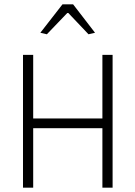

<svg xmlns="http://www.w3.org/2000/svg" viewBox="-20 -865 624 885"><path d="M166 -714 268 -845H317L418 -714L388 -707L295 -805H290L196 -707ZM86 -612H133V-319H452V-612H499V0H452V-274H133V0H86Z"/></svg>

Font: Athiti Light
Style: Regular
Weight: 300
Designer: CadsonDemak Team
Foundry: CadsonDemak
Version: Version 1.032